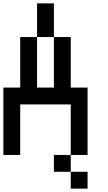

<svg xmlns="http://www.w3.org/2000/svg" viewBox="-20 -920 640 1140"><path d="M0 0V-400H100V-700H200V-400H300V-700H400V-400H500V0H400V-300H100V0ZM200 -700V-900H300V-700ZM300 100V0H400V100ZM400 100H500V200H400Z"/></svg>

Font: Galmuri9 Regular
Style: Regular
Weight: 400
Designer: Lee Minseo (quiple)
Version: Version 2.399;hotconv 1.1.1;makeotfexe 2.6.0 DEVELOPMENT